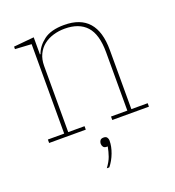

<svg xmlns="http://www.w3.org/2000/svg" viewBox="-133 -622 856 940"><g transform="rotate(-20 295.0 -152.5)"><path d="M40 -18H125V-484L40 -489V-502L146 -512V-423H149Q162 -461 199.5 -489.5Q237 -518 306 -518Q475 -518 475 -326V-18H560V0H369V-18H454V-322Q454 -415 415.5 -457.5Q377 -500 302 -500Q271 -500 242.5 -491.5Q214 -483 192.5 -466Q171 -449 158.5 -423Q146 -397 146 -363V-18H231V0H40ZM263 213Q283 186 291 163Q299 140 304 114H299Q286 114 281 106.5Q276 99 276 91V89Q276 81 281 73.5Q286 66 299 66Q312 66 317 73.5Q322 81 322 89V91Q322 120 309.5 153.5Q297 187 276 213H263Z"/></g></svg>

Font: IBM Plex Serif Thin
Style: Regular
Weight: 100
Designer: Mike Abbink, Paul van der Laan, Pieter van Rosmalen
Foundry: Bold Monday
Version: Version 3.001